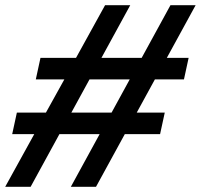

<svg xmlns="http://www.w3.org/2000/svg" viewBox="-26 -720 774 740"><path d="M-6 0 106 -203H21L39 -286H151L222 -414H112L130 -497H267L379 -700H476L365 -497H520L631 -700H728L617 -497H701L683 -414H571L501 -286H609L591 -203H455L344 0H247L358 -203H203L92 0ZM249 -286H404L474 -414H319Z"/></svg>

Font: Red Hat Text Medium
Style: Italic
Weight: 500
Italic angle: -12°
Designer: Pentagram / MCKL
Foundry: Pentagram / MCKL
Version: Version 1.003; Red Hat Text Medium Italic